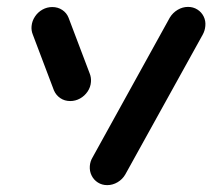

<svg xmlns="http://www.w3.org/2000/svg" viewBox="-20 -539 618 559"><path d="M244.8 -300.4Q243.7 -285.2 235 -272.4Q226.3 -259.6 213 -252.2Q199.6 -244.8 184.4 -244.8Q168.1 -244.8 155.6 -253.3Q143 -261.9 137 -275.9L75.6 -438.1Q70.7 -450 71.9 -463Q73.3 -478.1 81.9 -490.9Q90.4 -503.7 103.7 -511.1Q117 -518.5 132.2 -518.5Q148.5 -518.5 161.3 -510Q174.1 -501.5 179.6 -487.4L241.1 -325.2Q245.9 -313.3 244.8 -300.4ZM292.2 0Q277 0 265 -7.6Q253 -15.2 246.7 -28Q240.4 -40.7 241.5 -55.6Q242.6 -69.3 249.3 -80.4L474.4 -487.8Q483 -501.9 497.2 -510.4Q511.5 -518.9 527.4 -518.9Q542.6 -518.9 554.6 -511.3Q566.7 -503.7 573 -490.9Q579.3 -478.1 577.8 -463.3Q576.7 -450 570.4 -438.5L344.8 -31.1Q336.7 -17 322.4 -8.5Q308.1 0 292.2 0Z"/></svg>

Font: 26F Galaxy Sans Oblique
Style: Regular
Weight: 400
Italic angle: -5°
Designer: C₂₉H₂₅N₃O₅
Version: Version 1.200;FEAKit 1.0